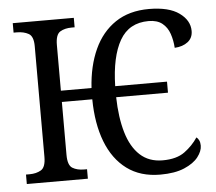

<svg xmlns="http://www.w3.org/2000/svg" viewBox="-52 -781 955 849"><g transform="rotate(-5 425.5 -357.0)"><path d="M626 10Q538 10 478 -34.5Q418 -79 387 -159.5Q356 -240 355 -348H220V-113Q220 -67 240.5 -54.5Q261 -42 292 -42H305V0H34V-42H50Q80 -42 101 -54.5Q122 -67 122 -113V-604Q122 -648 100.5 -660Q79 -672 48 -672H34V-714H305V-672H292Q261 -672 240.5 -659.5Q220 -647 220 -601V-398H356Q362 -495 395.5 -568.5Q429 -642 490 -683Q551 -724 639 -724Q727 -724 773 -691Q819 -658 819 -611Q819 -580 796.5 -562.5Q774 -545 738 -543Q736 -576 726 -605.5Q716 -635 693.5 -653Q671 -671 633 -671Q546 -671 505 -599.5Q464 -528 461 -397H691V-348H461Q463 -258 482.5 -191.5Q502 -125 541.5 -88.5Q581 -52 642 -52Q704 -52 740 -78.5Q776 -105 799 -140Q806 -135 810.5 -125.5Q815 -116 815 -102Q815 -78 795 -52Q775 -26 733 -8Q691 10 626 10Z"/></g></svg>

Font: Noto Serif SemiCondensed
Style: Regular
Weight: 400
Width: 4
Designer: Monotype Design Team
Foundry: Monotype Imaging Inc.
Version: Version 2.013